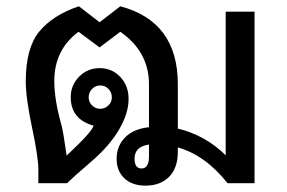

<svg xmlns="http://www.w3.org/2000/svg" viewBox="-20 -583 912 611"><path d="M790 0H704.1Q633.3 -89.4 545.9 -113.8V-100.1Q545.9 -48.3 518.1 -20.3Q490.2 7.8 442.9 7.8Q400.9 7.8 376 -15.4Q351.1 -38.6 351.1 -78.1Q351.1 -117.7 377.7 -145.3Q404.3 -172.9 454.1 -178.2V-314.9Q454.1 -418.5 362.8 -481.9L296.9 -432.1L230 -481.9Q152.8 -424.8 152.8 -325.2Q152.8 -266.1 174.8 -188Q180.7 -168.5 191.9 -87.9Q272.9 -163.1 277.8 -183.1Q205.1 -203.1 205.1 -273.9Q205.1 -312 231.9 -339.1Q258.8 -366.2 296.9 -366.2Q336.4 -366.2 362.8 -338.1Q389.2 -310.1 389.2 -268.1Q389.2 -222.2 358.6 -170.2Q328.1 -118.2 270 -68.4Q211.9 -18.6 193.8 0H102.1V-42Q102.1 -82.5 82 -177Q62 -271.5 62 -324.2Q62 -430.7 105.2 -482.9Q148.4 -535.2 231 -563L296.9 -512.2L362.8 -563Q545.9 -514.6 545.9 -314.9V-173.8Q633.3 -152.8 698.2 -88.9V-545.9H790ZM298.8 -236.8Q314 -236.8 325 -247.6Q335.9 -258.3 335.9 -272.9Q335.9 -289.1 325.2 -300Q314.5 -311 298.8 -311Q283.7 -311 272.9 -300Q262.2 -289.1 262.2 -272.9Q262.2 -258.3 272.9 -247.6Q283.7 -236.8 298.8 -236.8ZM454.1 -85V-123Q408.2 -116.7 408.2 -78.1Q408.2 -46.9 430.2 -46.9Q454.1 -46.9 454.1 -85Z"/></svg>

Font: IranNastaliq
Style: Regular
Weight: 400
Designer: Hossein Zahedi
Version: Version 1.5